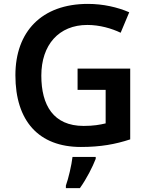

<svg xmlns="http://www.w3.org/2000/svg" viewBox="-20 -744 766 985"><path d="M378 -392V-283H522V-111C492 -104 460 -98 409 -98C254 -98 192 -204 192 -356C192 -514 282 -616 428 -616C492 -616 553 -598 599 -576L643 -681C583 -707 509 -724 431 -724C193 -724 59 -581 59 -358C59 -123 179 10 395 10C496 10 572 -4 648 -29V-392ZM471 71V61H352C347 104 331 172 318 208V221H390C425 172 455 112 471 71Z"/></svg>

Font: Noto Sans Sinhala SemiBold
Style: Regular
Weight: 600
Designer: Jelle Bosma - Monotype Design Team
Foundry: Monotype Imaging Inc.
Version: Version 2.006